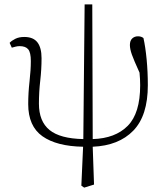

<svg xmlns="http://www.w3.org/2000/svg" viewBox="-20 -660 761 878"><path d="M365 198 352 189 360 11Q239 9 174 -37Q109 -83 109 -184Q109 -235 115 -287.5Q121 -340 121 -381Q121 -420 109 -434.5Q97 -449 70 -449Q60 -449 50.5 -446.5Q41 -444 34 -442L24 -464Q33 -474 50 -482.5Q67 -491 91 -491Q132 -491 151 -466.5Q170 -442 170 -394Q170 -343 164 -291Q158 -239 158 -186Q158 -105 206.5 -65.5Q255 -26 361 -24L367 -640H402L404 -24Q507 -27 564 -84.5Q621 -142 621 -270Q621 -298 618 -328Q592 -385 583 -410.5Q574 -436 574 -454Q574 -474 584.5 -484Q595 -494 611 -494Q626 -494 636 -486Q645 -446 650.5 -389Q656 -332 656 -270Q656 -131 589.5 -62.5Q523 6 404 11L410 184Z"/></svg>

Font: Source Serif 4 SmText Light
Style: Regular
Weight: 300
Designer: Frank Grießhammer
Foundry: Adobe
Version: Version 4.005;hotconv 1.1.0;makeotfexe 2.6.0